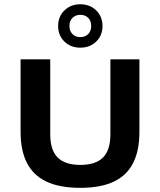

<svg xmlns="http://www.w3.org/2000/svg" viewBox="-20 -873 750 900"><path d="M356.5 7.5Q259 7.5 197.2 -22Q135.5 -51.5 106 -109.8Q76.5 -168 76.5 -254V-595H215.5V-243.5Q215.5 -169.5 250.2 -134.8Q285 -100 356.5 -100Q428.5 -100 463 -134.8Q497.5 -169.5 497.5 -243.5V-595H633.5V-254Q633.5 -168 604.5 -109.8Q575.5 -51.5 514.2 -22Q453 7.5 356.5 7.5ZM356.5 -649.5Q311.5 -649.5 282 -678.2Q252.5 -707 252.5 -751Q252.5 -795.5 282 -824.2Q311.5 -853 356.5 -853Q401.5 -853 431 -824.2Q460.5 -795.5 460.5 -751Q460.5 -707 431 -678.2Q401.5 -649.5 356.5 -649.5ZM356.5 -699Q379 -699 393.2 -713.2Q407.5 -727.5 407.5 -751.5Q407.5 -775.5 393.2 -789.5Q379 -803.5 356.5 -803.5Q334.5 -803.5 320 -789.5Q305.5 -775.5 305.5 -751.5Q305.5 -727.5 319.8 -713.2Q334 -699 356.5 -699Z"/></svg>

Font: Encode Sans SC SemiExpanded SemiBold
Style: Regular
Weight: 600
Width: 6
Designer: Multiple Designers
Foundry: Impallari Type
Version: Version 3.002